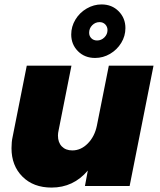

<svg xmlns="http://www.w3.org/2000/svg" viewBox="-20 -841 722 868"><path d="M32 -171Q32 -200 37 -222L101 -544H303L245 -252Q242 -239 242 -228Q242 -197 259.5 -179Q277 -161 307 -161Q346 -161 377 -192.5Q408 -224 418 -273L472 -544H674L566 0H364L377 -70Q312 7 213 7Q131 7 81.5 -42.5Q32 -92 32 -171ZM547 -714Q547 -678 528 -647Q509 -616 477.5 -597.5Q446 -579 410 -579Q363 -579 332.5 -609.5Q302 -640 302 -685Q302 -721 321 -752.5Q340 -784 372 -802.5Q404 -821 439 -821Q486 -821 516.5 -790Q547 -759 547 -714ZM383 -693Q383 -678 393 -668Q403 -658 419 -658Q438 -658 452 -672Q466 -686 466 -705Q466 -720 456 -730.5Q446 -741 430 -741Q411 -741 397 -727Q383 -713 383 -693Z"/></svg>

Font: Gontserrat ExtraBold
Style: Italic
Weight: 800
Italic angle: -11.3°
Designer: Julieta Ulanovsky
Foundry: Julieta Ulanovsky
Version: Version 6.001